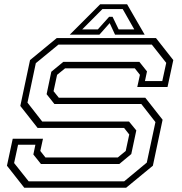

<svg xmlns="http://www.w3.org/2000/svg" viewBox="-20 -878 852 898"><path d="M93.5 0 12.5 -103 39.5 -229H181L168.5 -172L192.5 -141.5H531L568 -172L584.5 -249L560.5 -279.5H156L75 -382.5L120.5 -597L245.5 -700H709.5L790.5 -597L763.5 -471H622L634.5 -528L610.5 -558.5H284.5L247 -528L230.5 -451.5L255 -421H659.5L740.5 -318L695 -103L570 0ZM114 -30H561L666.5 -117.5L707 -307L641 -391.5H234.5L198 -437.5L220 -542.5L276 -588.5H632L667.5 -544L658 -499H739L757.5 -584L690 -669.5H253.5L147.5 -582.5L108.5 -398L177.5 -309.5H583.5L617.5 -268L594 -157.5L538 -111H171.5L136 -155.5L145.5 -201H64.5L46 -115.5ZM448.5 -858H574.5L656.5 -716H518L493 -770L445 -716H306.5ZM459 -835.5 364.5 -740.5H437.5L490.5 -799.5H506.5L535 -740.5H608L554 -835.5Z"/></svg>

Font: Tourney Expanded Light
Style: Italic
Weight: 300
Width: 7
Italic angle: -12°
Designer: Tyler Finck
Foundry: Etcetera Type Co
Version: Version 1.010; ttfautohint (v1.8.3)